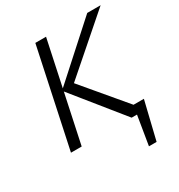

<svg xmlns="http://www.w3.org/2000/svg" viewBox="-197 -791 1046 1119"><g transform="rotate(-30 326.0 -231.5)"><path d="M478.3 195 520.2 -59.6H591.2L529.7 195ZM474.4 0 201.3 -338.5 555.4 -658H645.5L260.5 -322.1L270.6 -357.7L571.7 0ZM66.1 0 206.1 -658H278.2L138.2 0Z"/></g></svg>

Font: Ysabeau
Style: Bold Italic
Weight: 700
Italic angle: -12°
Designer: Christian Thalmann (Catharsis Fonts)
Version: Version 2.002